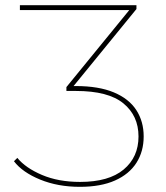

<svg xmlns="http://www.w3.org/2000/svg" viewBox="-20 -720 642 743"><path d="M289 3Q204 3 135.5 -25Q67 -53 34 -96L47 -109Q79 -70 142.5 -43Q206 -16 290 -16Q401 -16 458.5 -64Q516 -112 516 -192Q516 -272 457.5 -320Q399 -368 274 -368H237V-383L486 -688L488 -681H57V-700H508V-685L259 -380L257 -387H273Q362 -387 420.5 -362.5Q479 -338 507.5 -294Q536 -250 536 -192Q536 -134 508 -90Q480 -46 425 -21.5Q370 3 289 3Z"/></svg>

Font: Montserrat Alternates Thin
Style: Regular
Weight: 100
Designer: Julieta Ulanovsky
Foundry: Julieta Ulanovsky
Version: Version 9.000